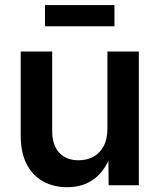

<svg xmlns="http://www.w3.org/2000/svg" viewBox="-20 -742 639 769"><path d="M249 7.8Q193.8 7.8 151.9 -15.9Q109.9 -39.6 86.4 -85.4Q63 -131.3 63 -197.3V-535.6H189V-216.8Q189 -161.1 217 -130.6Q245.1 -100.1 294.9 -100.1Q328.1 -100.1 354 -114.3Q379.9 -128.4 395 -156.5Q410.2 -184.6 410.2 -225.6V-535.6H536.1V0H415L414.1 -133.8H428.7Q405.3 -63 360.1 -27.6Q314.9 7.8 249 7.8ZM438.5 -721.7V-636.7H160.2V-721.7Z"/></svg>

Font: Inter 20pt SemiBold
Style: Regular
Weight: 600
Version: Version 4.001;git-66647c0bb